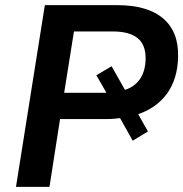

<svg xmlns="http://www.w3.org/2000/svg" viewBox="-20 -725 711 745"><path d="M42 0 154 -705H435Q553 -705 613.5 -653Q674 -601 671 -503Q669 -418 627.5 -361Q586 -304 508 -279L510 -293L554 -215L495 -179L440 -277L458 -268Q442 -266 426 -264.5Q410 -263 393 -263H213L172 0ZM229 -365H397Q404 -365 410.5 -365Q417 -365 424 -367L405 -344L354 -433L413 -468L469 -369L457 -374Q499 -385 521.5 -416Q544 -447 545 -496Q546 -551 514 -577Q482 -603 417 -603H267Z"/></svg>

Font: Nunito Sans 11pt
Style: Bold Italic
Weight: 700
Italic angle: -9°
Version: Version 3.101;gftools[0.9.27]